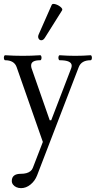

<svg xmlns="http://www.w3.org/2000/svg" viewBox="-46 -704 496 994"><path d="M15.1 232.9Q15.1 214.4 26.9 205.1Q38.6 195.8 61.5 195.8Q78.1 195.8 90.6 192.4Q103 189 111.6 182.1Q120.1 175.3 124 165L175.8 30.8L40 -356.9Q33.7 -374.5 18.8 -383.3Q3.9 -392.1 -19 -392.1Q-23.4 -392.1 -25.1 -398.7Q-26.9 -405.3 -25.1 -411.6Q-23.4 -418 -19 -418Q26.4 -415 71.8 -415Q116.7 -415 162.1 -418Q166.5 -418 168.2 -411.4Q169.9 -404.8 168.2 -398.4Q166.5 -392.1 162.1 -392.1Q138.7 -392.1 127 -385.5Q115.2 -378.9 115.2 -365.2Q115.2 -356.9 117.2 -351.1L211.4 -81.5H219.2L322.8 -351.1Q325.2 -358.4 325.2 -363.8Q325.2 -377.9 309.8 -385Q294.4 -392.1 263.2 -392.1Q258.8 -392.1 257.1 -398.7Q255.4 -405.3 257.1 -411.6Q258.8 -418 263.2 -418Q303.7 -415 343.3 -415Q383.3 -415 422.9 -418Q427.2 -418 429 -411.4Q430.7 -404.8 429 -398.4Q427.2 -392.1 422.9 -392.1Q399.4 -392.1 384 -383.3Q368.7 -374.5 361.8 -356.9L146 204.1Q134.8 232.9 111.8 251.5Q88.9 270 63 270Q49.8 270 38.8 265.1Q27.8 260.3 21.5 251.7Q15.1 243.2 15.1 232.9ZM154.3 -525.9 221.7 -678.7Q225.1 -686.5 240.2 -682.4Q255.4 -678.2 267.6 -668Q279.8 -657.7 275.4 -650.4L186.5 -508.8Q178.7 -496.1 168.7 -495.6Q158.7 -495.1 153.8 -504.4Q148.9 -513.7 154.3 -525.9Z"/></svg>

Font: Junicode Two Beta VF
Style: Regular
Weight: 400
Designer: Peter S. Baker
Foundry: Briery Creek Software
Version: Version 1.031 beta; ttfautohint (v1.8.1.43-b0c9)